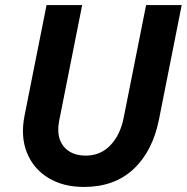

<svg xmlns="http://www.w3.org/2000/svg" viewBox="-20 -740 747 768"><path d="M315.9 7.8Q232.6 7.8 173.1 -28.5Q113.7 -64.8 87.6 -129.5Q61.5 -194.3 78.5 -279.1L166.2 -719.7H308.7L216.7 -257Q208.2 -213.4 219.3 -182.2Q230.5 -151 257.5 -134.2Q284.4 -117.5 322.4 -117.5Q382.2 -117.5 421.7 -159Q461.1 -200.5 474.6 -268.6L564.4 -719.7H706.8L616 -262.5Q590.7 -135 514 -63.6Q437.4 7.8 315.9 7.8Z"/></svg>

Font: Reddit Sans
Style: Italic
Weight: 400
Italic angle: -11.25°
Designer: Stephen Hutchings
Version: Version 1.013